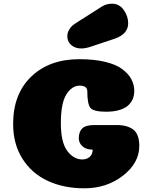

<svg xmlns="http://www.w3.org/2000/svg" viewBox="-20 -1011 822 1038"><path d="M452 -517Q452 -548 411 -548Q369 -548 339 -501Q309 -454 309 -344Q309 -242 343.5 -195.5Q378 -149 425 -149Q449 -149 465 -163Q481 -177 481 -202Q446 -202 426 -220Q406 -238 406 -263Q406 -299 425 -317Q444 -335 490 -335H611Q669 -335 701 -310Q733 -285 733 -222Q733 -130 645 -61.5Q557 7 436 7Q325 7 238.5 -33Q152 -73 101.5 -152.5Q51 -232 51 -341Q51 -503 149 -597Q247 -691 409 -691Q488 -691 547 -677Q606 -663 640 -638Q674 -613 690 -583Q706 -553 706 -518Q706 -499 700 -481.5Q694 -464 678.5 -446.5Q663 -429 631 -418Q599 -407 554 -407Q488 -407 470 -426.5Q452 -446 452 -517ZM533 -977Q557 -991 586 -991Q625 -991 649 -957Q673 -923 673 -885Q673 -829 604 -803L469 -758Q442 -749 419 -749Q397 -749 379.5 -758Q362 -767 353 -782Q344 -797 344 -815Q344 -834 353.5 -850Q363 -866 372.5 -873.5Q382 -881 401 -893Q405 -896 407 -897Z"/></svg>

Font: Coiny
Style: Regular
Weight: 400
Version: Version 001.001